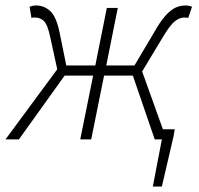

<svg xmlns="http://www.w3.org/2000/svg" viewBox="-21 -509 727 701"><path d="M537 172 570 0H555L563 -37H617L613 -13L570 172ZM-1 0 188 -256 163 -371Q153 -419 139.5 -432Q126 -445 107 -445Q103 -445 100.5 -445Q98 -445 94 -443L87 -484Q98 -489 111 -489Q140 -489 162.5 -468.5Q185 -448 197 -388L221 -270H327L369 -480H409L367 -270H470L540 -388Q563 -429 582 -450.5Q601 -472 618.5 -480.5Q636 -489 657 -489Q664 -489 670.5 -487.5Q677 -486 680 -484L666 -443Q661 -445 658 -445Q655 -445 652 -445Q635 -445 617.5 -431.5Q600 -418 572 -371L498 -248L587 0H544L464 -233H359L312 0H272L319 -233H215L48 0Z"/></svg>

Font: Source Sans 3 Light
Style: Italic
Weight: 300
Italic angle: -11°
Designer: Paul D. Hunt
Foundry: Adobe
Version: Version 3.046;hotconv 1.0.118;makeotfexe 2.5.65603